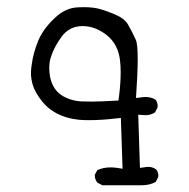

<svg xmlns="http://www.w3.org/2000/svg" viewBox="-20 -415 540 550"><path d="M319.3 -127Q265.1 -124 243.9 -124Q222.7 -124 212.4 -124.5Q179.2 -127 155.8 -142.6Q130.9 -159.2 123.5 -194.8Q121.1 -208 121.1 -220.2Q121.1 -239.7 127.4 -256.3Q136.7 -282.7 156.2 -309.6Q178.7 -340.3 216.8 -340.3Q252.4 -340.3 285.2 -314.9Q317.9 -289.1 323.7 -243.2Q325.7 -227.1 325.7 -207.5Q325.7 -176.8 320.8 -138.2ZM385.7 115.7Q409.2 115.7 426.3 106L433.1 92.3Q433.6 90.8 433.6 87.4Q433.6 84 432.1 79.1Q430.7 74.2 427.2 70.3Q417.5 63 404.3 63Q399.9 63 395.5 64L380.9 65.9L376 -86.4Q393.6 -85 398.2 -85Q402.8 -85 409.9 -86.7Q417 -88.4 424.3 -93.3L431.2 -106.9Q431.6 -108.4 431.6 -112.1Q431.6 -115.7 430.2 -120.6Q428.7 -125.5 425.8 -129.4Q413.1 -137.2 396.5 -137.2Q391.1 -137.2 385.7 -136.2L369.6 -134.3Q374.5 -207.5 374.5 -244.6Q374.5 -289.1 369.1 -300.8Q358.4 -324.2 347.2 -343.8Q338.4 -359.9 316.9 -370.1Q293 -381.3 267.6 -388.7Q248.5 -394.5 219.2 -394.5Q211.9 -394.5 203.6 -394Q166.5 -392.6 135.7 -362.3Q103 -331.5 89.1 -297.4Q75.2 -263.2 70.8 -229.5Q68.8 -216.8 68.8 -209.5Q68.8 -202.1 68.8 -199.2Q69.8 -185.5 73.2 -173.8Q80.1 -149.9 101.1 -124Q121.6 -98.6 153.1 -85.2Q184.6 -71.8 223.6 -70.8Q229 -70.8 235.4 -70.8Q271 -70.8 312 -75.7L326.2 -77.1L331.1 68.4L315.4 65.9Q305.7 64.5 296.9 64.5Q275.9 64.5 258.8 72.3L251.5 85.9Q251.5 86.4 251.5 86.9Q251.5 99.1 259.3 108.4L273.4 115.7Z"/></svg>

Font: NaikaiFont
Style: ExtraLight
Weight: 200
Version: Version 1.89